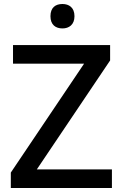

<svg xmlns="http://www.w3.org/2000/svg" viewBox="-20 -939 614 959"><path d="M292 -919C258 -919 232 -902 232 -858C232 -815 258 -797 292 -797C324 -797 352 -815 352 -858C352 -902 324 -919 292 -919ZM539 0V-93H164L530 -637V-714H45V-621H400L34 -77V0Z"/></svg>

Font: Noto Sans Bamum Medium
Style: Regular
Weight: 500
Designer: Monotype Design Team
Foundry: Monotype Imaging Inc.
Version: Version 2.002